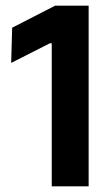

<svg xmlns="http://www.w3.org/2000/svg" viewBox="-20 -659 396 679"><path d="M293.5 0H163V-506H156.5L19.5 -436.5L23 -561L175 -639H293.5Z"/></svg>

Font: Anek Malayalam Medium SemiBold
Style: Regular
Weight: 600
Version: Version 1.003